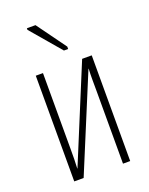

<svg xmlns="http://www.w3.org/2000/svg" viewBox="-142 -828 703 903"><g transform="rotate(-20 210.0 -376.5)"><path d="M235 -595H256V-607L150 -753H107V-745ZM70 0H117L314 -475H315C313 -439 314 -401 314 -365V0H350V-529H302L105 -52H104C106 -82 106 -115 106 -147V-529H70Z"/></g></svg>

Font: Noto Sans ExtraCondensed ExtraLight
Style: Regular
Weight: 200
Width: 2
Designer: Monotype Design Team
Foundry: Monotype Imaging Inc.
Version: Version 2.013